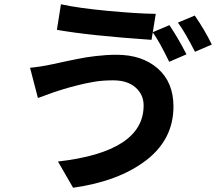

<svg xmlns="http://www.w3.org/2000/svg" viewBox="-20 -825 1040 901"><path d="M158 -365 121 -507Q174 -512 228 -524Q233 -525 260.5 -531Q288 -537 300 -539.5Q312 -542 339 -547.5Q366 -553 385 -556Q404 -559 429.5 -562Q455 -565 479 -566.5Q503 -568 527 -568Q647 -568 720.5 -503.5Q794 -439 794 -325Q794 -171 665.5 -72.5Q537 26 323 56L252 -67Q654 -113 654 -330Q654 -381 616 -414.5Q578 -448 511 -448Q489 -448 466 -446.5Q443 -445 420.5 -441Q398 -437 381 -433.5Q364 -430 341 -424Q318 -418 308.5 -415.5Q299 -413 277.5 -406.5Q256 -400 254 -399Q237 -394 200.5 -380.5Q164 -367 158 -365ZM697 -674 775 -707Q815 -648 855 -570L774 -535Q728 -630 697 -673L691 -638Q399 -658 247 -685L266 -805Q347 -787 486 -774Q625 -761 711 -760ZM815 -719 894 -752Q942 -682 974 -616L895 -582Q848 -674 815 -719Z"/></svg>

Font: Noto Sans Korean Bold
Style: Bold
Weight: 700
Designer: Ryoko NISHIZUKA  (kana & ideographs); Paul D. Hunt (Latin, Greek & Cyrillic); Wenlong ZHANG  (bopomofo); Sandoll Communi
Foundry: Adobe Systems Incorporated
Version: Version 1.000;PS 1;hotconv 1.0.78;makeotf.lib2.5.61930